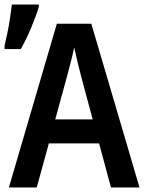

<svg xmlns="http://www.w3.org/2000/svg" viewBox="-25 -821 645 841"><path d="M14 0 224 -717H375L586 0H461L409 -193H189L136 0ZM269 -488 217 -298H381L330 -488Q323 -515 315 -547.5Q307 -580 300 -613Q293 -580 284.5 -547.5Q276 -515 269 -488ZM-5 -621Q1 -645 7.5 -677Q14 -709 19 -742Q24 -775 27 -801H145V-790Q134 -754 112.5 -702Q91 -650 66 -606H-5Z"/></svg>

Font: Noto Sans Mono SemiBold
Style: Regular
Weight: 600
Designer: Monotype Design Team
Foundry: Monotype Imaging Inc.
Version: Version 2.014; ttfautohint (v1.8.4.7-5d5b)